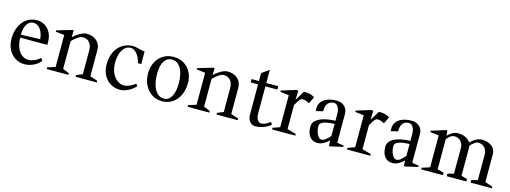

<svg xmlns="http://www.w3.org/2000/svg" viewBox="-12 -1434 5902 2224"><g transform="rotate(15 2939.0 -321.5)"><path d="M45 -235Q45 -316 74.5 -380.5Q104 -445 156 -481Q208 -517 275 -517Q332 -517 375 -489.5Q418 -462 441.5 -413Q465 -364 465 -301Q465 -282 464 -272H122L140 -288Q138 -218 157 -163.5Q176 -109 213 -78Q250 -47 297 -47Q329 -47 368 -64Q407 -81 435 -108L457 -80Q428 -39 374.5 -13Q321 13 267 13Q203 13 152.5 -18.5Q102 -50 73.5 -106.5Q45 -163 45 -235ZM120 -307 372 -314 368 -297Q367 -351 350.5 -392Q334 -433 306 -455.5Q278 -478 243 -478Q211 -478 186 -454.5Q161 -431 148.5 -388.5Q136 -346 138 -291Z M530 -20 641 -55 624 -32V-451L642 -431L520 -445V-461L706 -516L716 -510L714 -413L705 -423Q744 -461 790.5 -488Q837 -515 875 -515Q923 -515 960.5 -496Q998 -477 1019 -443Q1040 -409 1040 -366V-32L1023 -56L1131 -20V0H876V-20L967 -57L950 -32V-338Q950 -395 920.5 -429.5Q891 -464 844 -464Q814 -464 776.5 -438Q739 -412 705 -374L714 -401V-32L697 -57L790 -20V0H530Z M1186 -234Q1186 -316 1215 -378.5Q1244 -441 1297.5 -477Q1351 -513 1421 -516Q1438 -517 1456.5 -513.5Q1475 -510 1503 -503Q1548 -490 1573 -490V-339H1532Q1522 -398 1486.5 -443.5Q1451 -489 1408 -489Q1369 -489 1339 -462.5Q1309 -436 1292.5 -387.5Q1276 -339 1276 -277Q1276 -211 1298 -159Q1320 -107 1358.5 -77.5Q1397 -48 1445 -48Q1472 -48 1509 -64Q1546 -80 1577 -105L1595 -79Q1560 -39 1508.5 -13Q1457 13 1411 13Q1346 13 1294.5 -18.5Q1243 -50 1214.5 -106Q1186 -162 1186 -234Z M1677 -257Q1677 -332 1707.5 -391.5Q1738 -451 1792.5 -484Q1847 -517 1917 -517Q1985 -517 2039 -485Q2093 -453 2123 -396Q2153 -339 2153 -267Q2153 -186 2123 -121.5Q2093 -57 2039 -21Q1985 15 1917 15Q1847 15 1792.5 -20Q1738 -55 1707.5 -116.5Q1677 -178 1677 -257ZM2051 -236Q2051 -350 2011.5 -416Q1972 -482 1904 -482Q1846 -482 1812.5 -429Q1779 -376 1779 -285Q1779 -162 1819.5 -91Q1860 -20 1930 -20Q1986 -20 2018.5 -78Q2051 -136 2051 -236Z M2220 -20 2331 -55 2314 -32V-451L2332 -431L2210 -445V-461L2396 -516L2406 -510L2404 -413L2395 -423Q2434 -461 2480.5 -488Q2527 -515 2565 -515Q2613 -515 2650.5 -496Q2688 -477 2709 -443Q2730 -409 2730 -366V-32L2713 -56L2821 -20V0H2566V-20L2657 -57L2640 -32V-338Q2640 -395 2610.5 -429.5Q2581 -464 2534 -464Q2504 -464 2466.5 -438Q2429 -412 2395 -374L2404 -401V-32L2387 -57L2480 -20V0H2220Z M2941 -99V-480L2960 -462H2853V-502H2960L2941 -484V-597L3029 -660V-484L3011 -502H3173V-462H3011L3029 -480V-134Q3029 -88 3047 -61Q3065 -34 3090 -34H3098Q3123 -36 3148.5 -48.5Q3174 -61 3198 -81L3217 -53Q3185 -23 3134 -4Q3083 15 3035 15Q2994 15 2967.5 -17Q2941 -49 2941 -99Z M3233 -20 3334 -55 3317 -32V-451L3335 -431L3213 -445V-461L3390 -516L3411 -509L3405 -382L3396 -385L3476 -517Q3501 -518 3525 -515Q3549 -512 3569.5 -504Q3590 -496 3607 -485L3566 -403L3552 -411Q3535 -420 3518 -424.5Q3501 -429 3486 -429Q3467 -429 3452 -411Q3437 -393 3408 -344Q3401 -332 3394 -319L3405 -355V-32L3388 -55L3511 -20V0H3233Z M3652 -147Q3652 -192 3689 -223.5Q3726 -255 3789 -270.5Q3852 -286 3932 -287L3916 -269V-371Q3916 -420 3896 -451.5Q3876 -483 3848 -483Q3819 -483 3798 -471.5Q3777 -460 3765.5 -439Q3754 -418 3751 -391Q3749 -367 3749 -356L3666 -336Q3665 -348 3665 -371Q3665 -414 3689.5 -446.5Q3714 -479 3761 -497.5Q3808 -516 3872 -516Q3910 -516 3939.5 -500Q3969 -484 3985.5 -455.5Q4002 -427 4002 -391V-29L3984 -49L4082 -34V-18L3928 17L3918 11L3915 -70L3926 -61Q3849 16 3780 16Q3736 16 3707 -6.5Q3678 -29 3665 -65.5Q3652 -102 3652 -147ZM3926 -116 3916 -87V-267L3937 -249Q3838 -248 3789 -231Q3740 -214 3740 -177Q3740 -140 3750.5 -107Q3761 -74 3778 -54Q3795 -34 3814 -34Q3840 -34 3864 -53.5Q3888 -73 3926 -116Z M4132 -20 4233 -55 4216 -32V-451L4234 -431L4112 -445V-461L4289 -516L4310 -509L4304 -382L4295 -385L4375 -517Q4400 -518 4424 -515Q4448 -512 4468.5 -504Q4489 -496 4506 -485L4465 -403L4451 -411Q4434 -420 4417 -424.5Q4400 -429 4385 -429Q4366 -429 4351 -411Q4336 -393 4307 -344Q4300 -332 4293 -319L4304 -355V-32L4287 -55L4410 -20V0H4132Z M4551 -147Q4551 -192 4588 -223.5Q4625 -255 4688 -270.5Q4751 -286 4831 -287L4815 -269V-371Q4815 -420 4795 -451.5Q4775 -483 4747 -483Q4718 -483 4697 -471.5Q4676 -460 4664.5 -439Q4653 -418 4650 -391Q4648 -367 4648 -356L4565 -336Q4564 -348 4564 -371Q4564 -414 4588.5 -446.5Q4613 -479 4660 -497.5Q4707 -516 4771 -516Q4809 -516 4838.5 -500Q4868 -484 4884.5 -455.5Q4901 -427 4901 -391V-29L4883 -49L4981 -34V-18L4827 17L4817 11L4814 -70L4825 -61Q4748 16 4679 16Q4635 16 4606 -6.5Q4577 -29 4564 -65.5Q4551 -102 4551 -147ZM4825 -116 4815 -87V-267L4836 -249Q4737 -248 4688 -231Q4639 -214 4639 -177Q4639 -140 4649.5 -107Q4660 -74 4677 -54Q4694 -34 4713 -34Q4739 -34 4763 -53.5Q4787 -73 4825 -116Z M5021 -20 5132 -55 5115 -32V-451L5133 -431L5011 -445V-461L5188 -516L5198 -510L5205 -434L5195 -443Q5222 -475 5256 -495Q5290 -515 5326 -515Q5382 -515 5423 -493Q5464 -471 5481 -434L5467 -433Q5498 -470 5537.5 -492.5Q5577 -515 5612 -515Q5685 -515 5731 -479Q5777 -443 5777 -386V-32L5760 -56L5868 -20V0H5613V-30L5704 -55L5687 -32V-358Q5687 -407 5657.5 -438.5Q5628 -470 5581 -470Q5560 -470 5532.5 -450Q5505 -430 5479 -396L5488 -420Q5489 -414 5489 -408Q5491 -394 5491 -386V-31L5474 -54L5562 -30V0H5327V-30L5418 -55L5401 -32V-358Q5401 -407 5371.5 -438.5Q5342 -470 5295 -470Q5269 -470 5243 -450.5Q5217 -431 5198 -401L5205 -425V-32L5188 -55L5281 -30V0H5021Z"/></g></svg>

Font: Wittgenstein
Style: Regular
Weight: 400
Designer: Jörg Drees
Foundry: Jörg Drees
Version: Version 1.003;Glyphs 3.1.2 (3151)